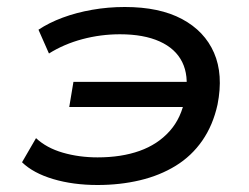

<svg xmlns="http://www.w3.org/2000/svg" viewBox="-20 -520 711 549"><path d="M259 9Q189 9 132 -8Q75 -25 43 -56L83 -125Q113 -97 159.5 -83.5Q206 -70 259 -70Q327 -70 379 -88.5Q431 -107 465 -145Q499 -183 509 -240L524 -214H178L190 -286H536L511 -250Q520 -304 501 -342.5Q482 -381 436.5 -401.5Q391 -422 323 -422Q268 -422 215.5 -408Q163 -394 120 -367L90 -435Q120 -455 159 -469.5Q198 -484 243.5 -492Q289 -500 337 -500Q436 -500 500.5 -465.5Q565 -431 592 -369Q619 -307 602 -221Q589 -162 558.5 -118Q528 -74 482.5 -46Q437 -18 380 -4.5Q323 9 259 9Z"/></svg>

Font: Nunito Sans 10pt Expanded Medium
Style: Italic
Weight: 500
Width: 7
Italic angle: -9°
Designer: Vernon Adams
Foundry: Vernon Adams
Version: Version 3.101;gftools[0.9.27]